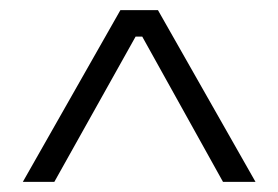

<svg xmlns="http://www.w3.org/2000/svg" viewBox="-20 -676 548 378"><path d="M25 -318 217 -656H291L483 -318H419L260 -604H247L87 -318Z"/></svg>

Font: Bricolage Grotesque 12pt ExtraLight
Style: Regular
Weight: 200
Designer: Mathieu Triay
Foundry: Atelier Triay
Version: Version 1.001; ttfautohint (v1.8.4.7-5d5b);gftools[0.9.33.de